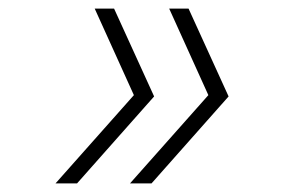

<svg xmlns="http://www.w3.org/2000/svg" viewBox="-20 -492 690 446"><path d="M109 -66 291 -271 200 -472H245L338 -268L159 -66ZM464 -271 373 -472H418L511 -268L332 -66H282Z"/></svg>

Font: Azeret Mono Thin
Style: Italic
Weight: 100
Italic angle: -12°
Designer: Martin Vácha
Foundry: Displaay
Version: Version 1.000; Glyphs 3.0.3, build 3074